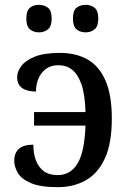

<svg xmlns="http://www.w3.org/2000/svg" viewBox="-20 -765 536 795"><path d="M335 -631Q312 -631 297 -643.5Q282 -656 282 -688Q282 -721 297 -733Q312 -745 335 -745Q356 -745 371.5 -733Q387 -721 387 -688Q387 -656 371.5 -643.5Q356 -631 335 -631ZM141 -631Q119 -631 104 -643.5Q89 -656 89 -688Q89 -721 104 -733Q119 -745 141 -745Q163 -745 178.5 -733Q194 -721 194 -688Q194 -656 178.5 -643.5Q163 -631 141 -631ZM219 10Q147 10 107.5 -7Q68 -24 53.5 -49.5Q39 -75 39 -99Q39 -132 58.5 -149Q78 -166 118 -166Q118 -130 128.5 -101.5Q139 -73 161 -56.5Q183 -40 219 -40Q246 -40 267 -52.5Q288 -65 302.5 -90.5Q317 -116 324.5 -154.5Q332 -193 334 -245H121V-301H334Q332 -373 317.5 -415Q303 -457 279 -476Q255 -495 221 -495Q192 -495 171.5 -480.5Q151 -466 140 -441.5Q129 -417 129 -386Q92 -386 71.5 -400.5Q51 -415 51 -446Q51 -469 68.5 -492Q86 -515 124.5 -530.5Q163 -546 228 -546Q295 -546 343 -518.5Q391 -491 417 -431Q443 -371 443 -274Q443 -171 414 -108.5Q385 -46 334.5 -18Q284 10 219 10Z"/></svg>

Font: ET Text
Style: Regular
Weight: 470
Designer: Monotype Design Team
Foundry: Monotype Imaging Inc.
Version: Version 2.009